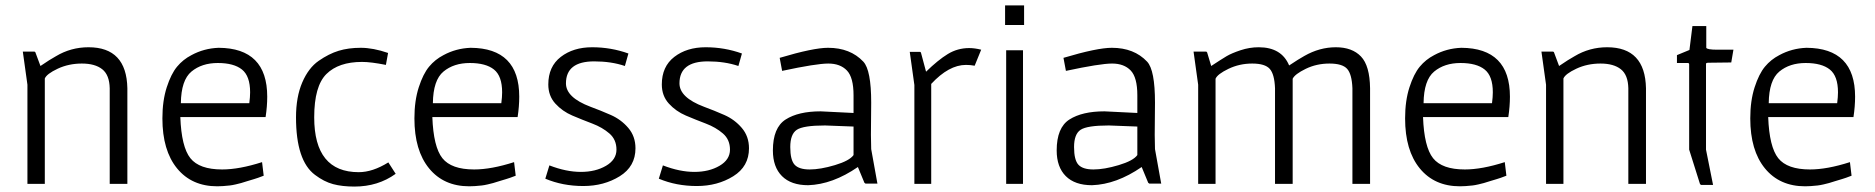

<svg xmlns="http://www.w3.org/2000/svg" viewBox="-20 -677 6903 707"><path d="M449 0H384V-352Q383 -401 356.5 -422Q330 -443 281.5 -443Q233 -443 192.5 -424Q152 -405 145 -388V0H81V-365L64 -487H107L110 -485L129 -434Q164 -458 186 -470Q241 -503 306 -503Q446 -503 449 -352Z M964 -321Q964 -285 958 -246H644Q648 -136 681 -94.5Q714 -53 798 -53Q861 -53 945 -80L951 -30Q928 -21 915.5 -17.5Q903 -14 889 -9.5Q875 -5 868 -3Q861 -1 848 2Q835 5 826 6Q799 9 780 9Q686 9 632 -57Q578 -123 578 -241Q578 -306 594 -355.5Q610 -405 632 -431.5Q654 -458 685 -474Q731 -499 785 -501Q964 -500 964 -321ZM901 -337Q901 -397 871 -421Q841 -445 782 -445Q723 -445 685 -413.5Q647 -382 646 -297H898Q901 -320 901 -337Z M1409 -482 1401 -438Q1346 -449 1313 -449Q1227 -449 1182 -404.5Q1137 -360 1137 -245Q1137 -43 1301 -43Q1352 -43 1410 -79L1437 -37Q1372 10 1285 10Q1240 10 1206.5 1Q1173 -8 1140 -33Q1070 -85 1070 -245Q1070 -320 1093 -373.5Q1116 -427 1153.5 -453Q1191 -479 1227 -490Q1263 -501 1308.5 -501Q1354 -501 1409 -482Z M1892 -321Q1892 -285 1886 -246H1572Q1576 -136 1609 -94.5Q1642 -53 1726 -53Q1789 -53 1873 -80L1879 -30Q1856 -21 1843.5 -17.5Q1831 -14 1817 -9.5Q1803 -5 1796 -3Q1789 -1 1776 2Q1763 5 1754 6Q1727 9 1708 9Q1614 9 1560 -57Q1506 -123 1506 -241Q1506 -306 1522 -355.5Q1538 -405 1560 -431.5Q1582 -458 1613 -474Q1659 -499 1713 -501Q1892 -500 1892 -321ZM1829 -337Q1829 -397 1799 -421Q1769 -445 1710 -445Q1651 -445 1613 -413.5Q1575 -382 1574 -297H1826Q1829 -320 1829 -337Z M2003 -68Q2065 -44 2119 -44Q2173 -44 2211.5 -66.5Q2250 -89 2250 -126Q2250 -163 2224 -185.5Q2198 -208 2161 -222Q2124 -236 2087.5 -251.5Q2051 -267 2025 -295.5Q1999 -324 1999 -366Q1999 -432 2045 -467.5Q2091 -503 2160.5 -503Q2230 -503 2294 -480L2281 -434Q2231 -451 2168 -451Q2064 -451 2064 -370Q2064 -318 2154 -284Q2192 -270 2229.5 -253.5Q2267 -237 2293.5 -206Q2320 -175 2320 -131Q2320 -64 2262 -28Q2204 8 2128 8Q2052 8 1988 -19Z M2421 -68Q2483 -44 2537 -44Q2591 -44 2629.5 -66.5Q2668 -89 2668 -126Q2668 -163 2642 -185.5Q2616 -208 2579 -222Q2542 -236 2505.5 -251.5Q2469 -267 2443 -295.5Q2417 -324 2417 -366Q2417 -432 2463 -467.5Q2509 -503 2578.5 -503Q2648 -503 2712 -480L2699 -434Q2649 -451 2586 -451Q2482 -451 2482 -370Q2482 -318 2572 -284Q2610 -270 2647.5 -253.5Q2685 -237 2711.5 -206Q2738 -175 2738 -131Q2738 -64 2680 -28Q2622 8 2546 8Q2470 8 2406 -19Z M3188 -299 3187 -180Q3187 -152 3188 -128L3210 -6L3211 -1H3167L3163 -4L3139 -62Q3046 2 2956 5Q2893 5 2859.5 -28.5Q2826 -62 2826 -123Q2826 -207 2873 -237Q2920 -267 3002 -267Q3012 -267 3123 -261V-326Q3123 -392 3098.5 -417.5Q3074 -443 3030 -443Q2986 -443 2860 -416L2851 -464Q2975 -501 3029 -501Q3111 -501 3159 -450Q3188 -419 3188 -299ZM3123 -211 3018 -215Q2938 -215 2914 -199Q2890 -183 2890 -135.5Q2890 -88 2906 -70.5Q2922 -53 2961.5 -53Q3001 -53 3054.5 -69Q3108 -85 3123 -106Z M3549 -500Q3569 -500 3593 -494L3569 -435Q3553 -438 3537 -438Q3474 -438 3409 -368V0H3347V-364L3330 -486H3368L3371 -484L3390 -413Q3434 -456 3470 -478Q3506 -500 3549 -500Z M3685 -492H3747V0H3685ZM3681 -657H3751V-585H3681Z M4233 -299 4232 -180Q4232 -152 4233 -128L4255 -6L4256 -1H4212L4208 -4L4184 -62Q4091 2 4001 5Q3938 5 3904.5 -28.5Q3871 -62 3871 -123Q3871 -207 3918 -237Q3965 -267 4047 -267Q4057 -267 4168 -261V-326Q4168 -392 4143.5 -417.5Q4119 -443 4075 -443Q4031 -443 3905 -416L3896 -464Q4020 -501 4074 -501Q4156 -501 4204 -450Q4233 -419 4233 -299ZM4168 -211 4063 -215Q3983 -215 3959 -199Q3935 -183 3935 -135.5Q3935 -88 3951 -70.5Q3967 -53 4006.5 -53Q4046 -53 4099.5 -69Q4153 -85 4168 -106Z M4740 0H4675V-352Q4673 -404 4655.5 -423.5Q4638 -443 4591 -443Q4544 -443 4503.5 -423.5Q4463 -404 4456 -387V0H4392V-365L4375 -487H4422L4425 -484L4440 -434Q4478 -459 4496.5 -470Q4515 -481 4548 -492Q4581 -503 4615 -503Q4699 -503 4727 -436Q4763 -460 4783 -471Q4839 -503 4899 -503Q4959 -503 4991.5 -469Q5024 -435 5025 -352V0H4960V-352Q4958 -404 4940.5 -423.5Q4923 -443 4875.5 -443Q4828 -443 4788 -423.5Q4748 -404 4740 -387Z M5540 -321Q5540 -285 5534 -246H5220Q5224 -136 5257 -94.5Q5290 -53 5374 -53Q5437 -53 5521 -80L5527 -30Q5504 -21 5491.5 -17.5Q5479 -14 5465 -9.5Q5451 -5 5444 -3Q5437 -1 5424 2Q5411 5 5402 6Q5375 9 5356 9Q5262 9 5208 -57Q5154 -123 5154 -241Q5154 -306 5170 -355.5Q5186 -405 5208 -431.5Q5230 -458 5261 -474Q5307 -499 5361 -501Q5540 -500 5540 -321ZM5477 -337Q5477 -397 5447 -421Q5417 -445 5358 -445Q5299 -445 5261 -413.5Q5223 -382 5222 -297H5474Q5477 -320 5477 -337Z M6041 0H5976V-352Q5975 -401 5948.5 -422Q5922 -443 5873.5 -443Q5825 -443 5784.5 -424Q5744 -405 5737 -388V0H5673V-365L5656 -487H5699L5702 -485L5721 -434Q5756 -458 5778 -470Q5833 -503 5898 -503Q6038 -503 6041 -352Z M6200 -440Q6200 -445 6195 -445H6155V-474L6201 -493L6212 -581H6263V-501Q6266 -494 6304 -494H6363L6355 -447L6271 -446Q6262 -446 6262 -442V-126L6288 4H6244L6240 1L6200 -126Z M6811 -321Q6811 -285 6805 -246H6491Q6495 -136 6528 -94.5Q6561 -53 6645 -53Q6708 -53 6792 -80L6798 -30Q6775 -21 6762.5 -17.5Q6750 -14 6736 -9.5Q6722 -5 6715 -3Q6708 -1 6695 2Q6682 5 6673 6Q6646 9 6627 9Q6533 9 6479 -57Q6425 -123 6425 -241Q6425 -306 6441 -355.5Q6457 -405 6479 -431.5Q6501 -458 6532 -474Q6578 -499 6632 -501Q6811 -500 6811 -321ZM6748 -337Q6748 -397 6718 -421Q6688 -445 6629 -445Q6570 -445 6532 -413.5Q6494 -382 6493 -297H6745Q6748 -320 6748 -337Z"/></svg>

Font: Gafata
Style: Regular
Weight: 400
Designer: Lautaro Hourcade
Foundry: Lautaro Hourcade
Version: Version 4.002; ttfautohint (v0.94.20-1c74) -l 7 -r 28 -G 0 -